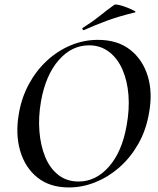

<svg xmlns="http://www.w3.org/2000/svg" viewBox="-20 -811 694 843"><path d="M282 12Q199 12 144.5 -31.5Q90 -75 68.5 -149Q47 -223 63 -313Q75 -383 107 -442Q139 -501 186 -544.5Q233 -588 290.5 -612Q348 -636 410 -636Q496 -636 551.5 -592.5Q607 -549 629 -476Q651 -403 634 -313Q621 -238 586.5 -178Q552 -118 504 -76Q456 -34 399 -11Q342 12 282 12ZM325 -14Q401 -14 458.5 -79.5Q516 -145 536 -260Q549 -331 544 -394Q539 -457 517.5 -506Q496 -555 458.5 -583.5Q421 -612 371 -612Q294 -612 237 -546Q180 -480 160 -366Q148 -298 153 -235Q158 -172 178.5 -122Q199 -72 236 -43Q273 -14 325 -14ZM349 -679Q345 -677 342.5 -682.5Q340 -688 344 -689Q384 -714 417 -740.5Q450 -767 482 -790Q486 -793 503 -789Q520 -785 539 -777.5Q558 -770 569 -764Q580 -758 571 -756Q504 -740 452 -721Q400 -702 349 -679Z"/></svg>

Font: Cormorant SemiBold
Style: Italic
Weight: 600
Italic angle: -10°
Designer: Christian Thalmann (Catharsis Fonts)
Foundry: Catharsis Fonts
Version: Version 4.000